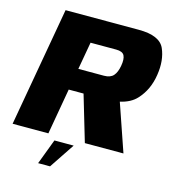

<svg xmlns="http://www.w3.org/2000/svg" viewBox="-133 -777 952 1050"><g transform="rotate(15 343.0 -251.5)"><path d="M-11 0H191.5L237 -260H321L398 0H616.5L524 -268.5Q584.5 -282 617.5 -318.5Q671 -376.5 684 -463Q697.5 -548 669.5 -611.5Q641.5 -675 522.5 -675H108ZM258.5 -383 286 -538.5H431Q467.5 -538.5 477.5 -518.8Q487.5 -499 480.5 -460Q474 -422 456.8 -402.5Q439.5 -383 403.5 -383ZM179.5 172H247L342.5 29H233.5Z"/></g></svg>

Font: Anybody Thin ExtraBold
Style: Italic
Weight: 800
Italic angle: -10°
Version: Version 1.113;gftools[0.9.25]